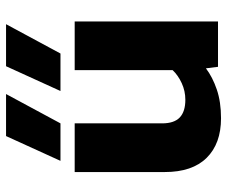

<svg xmlns="http://www.w3.org/2000/svg" viewBox="-78 -663 751 635"><g transform="rotate(-90 297.5 -345.5)"><path d="M83 -521 165 -701H304L207 -521ZM314 -521 396 -701H535L438 -521ZM224 10Q140 10 93 -37.5Q46 -85 46 -176V-474H207V-185Q207 -145 226.5 -126.5Q246 -108 285 -108Q314 -108 340 -120Q366 -132 383 -150V-474H544V0H394L389 -40Q360 -18 319 -4Q278 10 224 10Z"/></g></svg>

Font: Kanit SemiBold
Style: Regular
Weight: 600
Designer: Katatrad Team
Foundry: CadsonDemak
Version: Version 2.000; ttfautohint (v1.8.3)